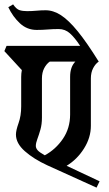

<svg xmlns="http://www.w3.org/2000/svg" viewBox="-43 -849 500 879"><path d="M81 -798Q103 -798 124 -800Q145 -802 166 -802Q201 -802 236 -779.5Q271 -757 313 -705.5Q355 -654 409 -567Q394 -557 383.5 -537Q373 -517 373 -490V-273Q373 -219 341.5 -169Q310 -119 262 -90L413 -19L399 10L174 -92Q111 -121 70.5 -157Q30 -193 30 -233Q30 -252 42 -285.5Q54 -319 54 -362V-497Q54 -513 57 -528L-23 -615L-13 -639H324Q299 -677 277 -696.5Q255 -716 226 -716Q199 -716 175.5 -714Q152 -712 125 -712Q81 -712 48.5 -742Q16 -772 -5 -816L17 -829Q32 -807 46.5 -802.5Q61 -798 81 -798ZM121 -181Q121 -171 129 -161.5Q137 -152 162 -138Q212 -165 245 -213.5Q278 -262 278 -325V-497Q278 -543 302 -567H185Q170 -557 159.5 -537Q149 -517 149 -490V-310Q149 -280 142 -255.5Q135 -231 128 -212.5Q121 -194 121 -181Z"/></svg>

Font: Jaini Purva
Style: Regular
Weight: 400
Designer: Maithili Shingre, Girish Dalvi (Devanagari), Taresh Vohra (Latin)
Foundry: Ek Type
Version: Version 2.000; ttfautohint (v1.8.4.7-5d5b)